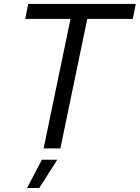

<svg xmlns="http://www.w3.org/2000/svg" viewBox="-20 -749 705 969"><path d="M200.1 0 338.1 -664.6H422.7L284.7 0ZM107.6 -653.6 122.1 -729H665L650.4 -653.6ZM116.6 199.9 191.4 57H269L178.4 199.9Z"/></svg>

Font: Mona Sans ExtraLight
Style: Italic
Weight: 200
Italic angle: -11.6951°
Designer: Deni Anggara
Foundry: GitHub
Version: Version 2.000